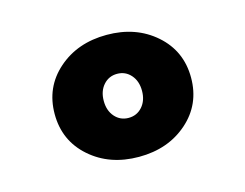

<svg xmlns="http://www.w3.org/2000/svg" viewBox="-59 -928 655 514"><g transform="rotate(-15 268.5 -671.0)"><path d="M135 -549.5Q81 -597 81 -671Q81 -745 135 -792.5Q189 -840 270 -840Q351 -840 405 -792.5Q459 -745 459 -671Q459 -597 405 -549.5Q351 -502 270 -502Q189 -502 135 -549.5ZM232 -715Q217 -698 217 -671Q217 -644 232 -627Q247 -610 270 -610Q293 -610 308 -627Q323 -644 323 -671Q323 -698 308 -715Q293 -732 270 -732Q247 -732 232 -715Z"/></g></svg>

Font: Spartan MB
Style: Regular
Weight: 900
Designer: Matt Bailey
Foundry: Matt Bailey
Version: Version 001.001